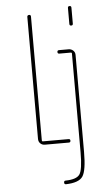

<svg xmlns="http://www.w3.org/2000/svg" viewBox="-64 -802 628 1073"><g transform="rotate(-5 250.0 -265.0)"><path d="M358.4 -660.2V-750Q358.4 -759.8 368.2 -759.8Q377.9 -759.8 377.9 -750V-660.2Q377.9 -650.4 368.2 -650.4Q358.4 -650.4 358.4 -660.2ZM288.1 -500Q278.3 -500 278.3 -509.8Q278.3 -519.5 288.1 -519.5H341.8Q356.4 -519.5 367.2 -509.8Q377.9 -500 377.9 -485.4V59.6Q377.9 163.1 356.4 195.8Q335 228.5 261.7 230.5Q252 230.5 252 220.2Q252 210 261.7 210Q322.3 209 340.3 183.6Q358.4 158.2 358.4 59.6V-495.1Q358.4 -500 352.5 -500ZM163.1 0Q148.4 0 138.2 -9.8Q127.9 -19.5 127.9 -35.2V-719.7Q127.9 -729.5 138.2 -730Q148.4 -730.5 148.4 -719.7V-25.4Q148.4 -20.5 152.3 -19.5H297.9Q307.6 -19.5 307.6 -9.8Q307.6 0 297.9 0Z"/></g></svg>

Font: Rounded-X Mgen+ 1m thin
Style: Regular
Weight: 100
Designer: [Source Han Sans]
Ryoko NISHIZUKA  (kana & ideographs); Paul D. Hunt (Latin, Greek & Cyrillic); Wenlong ZHANG  (bopomofo
Version: Version 1.059.20150602